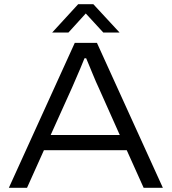

<svg xmlns="http://www.w3.org/2000/svg" viewBox="-20 -889 813 909"><path d="M22 0 334 -686H439L751 0H660L580 -178H188L108 0ZM220 -250H547L447 -474Q442 -484 434.5 -501.5Q427 -519 418.5 -539.5Q410 -560 402 -579.5Q394 -599 388 -613H380Q372 -592 360.5 -565.5Q349 -539 338.5 -514.5Q328 -490 321 -474ZM227 -735 350 -869H422L546 -735H469L367 -846H405L304 -735Z"/></svg>

Font: Archivo SemiExpanded Light
Style: Regular
Weight: 300
Width: 6
Designer: Hector Gatti
Foundry: Omnibus-Type
Version: Version 2.001